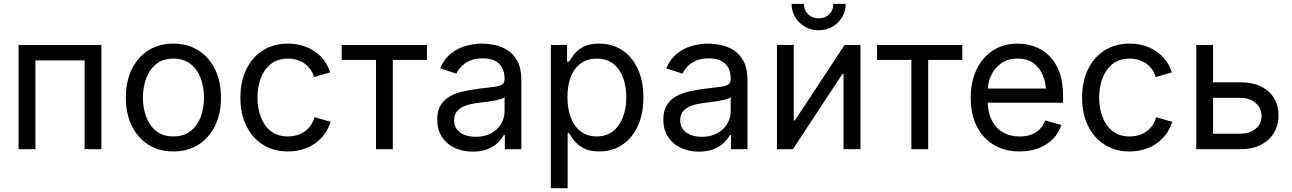

<svg xmlns="http://www.w3.org/2000/svg" viewBox="-20 -781 6763 1005"><path d="M510.7 -545.9V0H422.9V-464.8H165.5V0H77.1V-545.9Z M887.2 11.7Q813 11.7 757.1 -23.4Q701.2 -58.6 669.9 -122.1Q638.7 -185.5 638.7 -269.5Q638.7 -355 669.9 -418.7Q701.2 -482.4 757.1 -517.6Q813 -552.7 887.2 -552.7Q961.9 -552.7 1018.1 -517.6Q1074.2 -482.4 1105.5 -418.7Q1136.7 -355 1136.7 -269.5Q1136.7 -185.5 1105.5 -122.1Q1074.2 -58.6 1018.1 -23.4Q961.9 11.7 887.2 11.7ZM887.2 -66.9Q942.4 -66.9 978 -95.2Q1013.7 -123.5 1030.8 -169.7Q1047.9 -215.8 1047.9 -269.5Q1047.9 -323.7 1030.8 -370.4Q1013.7 -417 978 -445.6Q942.4 -474.1 887.2 -474.1Q832.5 -474.1 797.4 -445.6Q762.2 -417 745.1 -370.6Q728 -324.2 728 -269.5Q728 -215.8 745.1 -169.7Q762.2 -123.5 797.4 -95.2Q832.5 -66.9 887.2 -66.9Z M1486.8 11.7Q1412.6 11.7 1356.7 -23.4Q1300.8 -58.6 1269.5 -122.1Q1238.3 -185.5 1238.3 -269.5Q1238.3 -355 1269.5 -418.7Q1300.8 -482.4 1356.7 -517.6Q1412.6 -552.7 1486.8 -552.7Q1526.4 -552.7 1561.5 -542.5Q1596.7 -532.2 1625.7 -512.9Q1654.8 -493.7 1675.8 -465.6Q1696.8 -437.5 1708 -401.9L1623.5 -377.9Q1617.7 -398.9 1605.5 -416.5Q1593.3 -434.1 1575.9 -447Q1558.6 -460 1536.1 -467Q1513.7 -474.1 1486.8 -474.1Q1432.1 -474.1 1397 -445.6Q1361.8 -417 1344.7 -370.6Q1327.6 -324.2 1327.6 -269.5Q1327.6 -215.8 1344.7 -169.7Q1361.8 -123.5 1397 -95.2Q1432.1 -66.9 1486.8 -66.9Q1514.2 -66.9 1537.1 -74.2Q1560.1 -81.5 1577.9 -95Q1595.7 -108.4 1607.9 -127Q1620.1 -145.5 1626 -167.5L1710 -143.6Q1699.2 -106.9 1678 -78.4Q1656.7 -49.8 1627.4 -29.5Q1598.1 -9.3 1562.5 1.2Q1526.9 11.7 1486.8 11.7Z M1948.2 0V-467.3H1768.6V-545.9H2214.8V-467.3H2036.1V0Z M2454.6 12.7Q2402.8 12.7 2360.6 -6.8Q2318.4 -26.4 2293.5 -64Q2268.6 -101.6 2268.6 -155.3Q2268.6 -202.1 2287.1 -231.4Q2305.7 -260.7 2336.7 -277.6Q2367.7 -294.4 2405.3 -302.7Q2442.9 -311 2481 -315.9Q2529.8 -322.3 2560.5 -325.7Q2591.3 -329.1 2606.2 -337.4Q2621.1 -345.7 2621.1 -365.7V-368.7Q2621.1 -402.8 2608.4 -426.5Q2595.7 -450.2 2570.3 -462.9Q2544.9 -475.6 2506.8 -475.6Q2467.8 -475.6 2439.9 -463.4Q2412.1 -451.2 2394.8 -432.9Q2377.4 -414.6 2368.7 -395.5L2284.2 -423.3Q2305.2 -473.1 2340.8 -501.2Q2376.5 -529.3 2419.4 -541Q2462.4 -552.7 2504.4 -552.7Q2531.7 -552.7 2566.7 -546.1Q2601.6 -539.6 2634 -520Q2666.5 -500.5 2687.7 -462.2Q2709 -423.8 2709 -359.9V0H2622.6V-74.2H2616.7Q2607.4 -55.2 2586.9 -34.9Q2566.4 -14.6 2533.7 -1Q2501 12.7 2454.6 12.7ZM2469.7 -64.9Q2518.6 -64.9 2552.2 -84Q2585.9 -103 2603.5 -133.5Q2621.1 -164.1 2621.1 -197.3V-272.9Q2615.7 -266.6 2597.7 -261.5Q2579.6 -256.3 2556.4 -252.4Q2533.2 -248.5 2511.5 -245.8Q2489.7 -243.2 2477.1 -241.7Q2445.3 -237.8 2417.7 -228.3Q2390.1 -218.8 2373.5 -200.4Q2356.9 -182.1 2356.9 -150.9Q2356.9 -122.6 2371.6 -103.5Q2386.2 -84.5 2411.6 -74.7Q2437 -64.9 2469.7 -64.9Z M2863.3 204.1V-545.9H2948.2V-458.5H2958Q2967.3 -473.1 2983.9 -495.4Q3000.5 -517.6 3031.7 -535.2Q3063 -552.7 3116.2 -552.7Q3184.6 -552.7 3236.6 -518.6Q3288.6 -484.4 3318.1 -421.1Q3347.7 -357.9 3347.7 -271.5Q3347.7 -184.6 3318.4 -121.1Q3289.1 -57.6 3237.1 -22.9Q3185.1 11.7 3116.7 11.7Q3064.9 11.7 3033.2 -6.1Q3001.5 -23.9 2984.4 -46.6Q2967.3 -69.3 2958 -84.5H2951.2V204.1ZM3103.5 -66.9Q3154.8 -66.9 3189.2 -94.5Q3223.6 -122.1 3241 -168.7Q3258.3 -215.3 3258.3 -272.5Q3258.3 -329.1 3241.2 -374.8Q3224.1 -420.4 3189.7 -447.3Q3155.3 -474.1 3103.5 -474.1Q3053.2 -474.1 3019 -448.7Q2984.9 -423.3 2967.5 -378.2Q2950.2 -333 2950.2 -272.5Q2950.2 -211.9 2967.8 -165.5Q2985.4 -119.1 3019.8 -93Q3054.2 -66.9 3103.5 -66.9Z M3638.2 12.7Q3586.4 12.7 3544.2 -6.8Q3502 -26.4 3477.1 -64Q3452.1 -101.6 3452.1 -155.3Q3452.1 -202.1 3470.7 -231.4Q3489.3 -260.7 3520.3 -277.6Q3551.3 -294.4 3588.9 -302.7Q3626.5 -311 3664.6 -315.9Q3713.4 -322.3 3744.1 -325.7Q3774.9 -329.1 3789.8 -337.4Q3804.7 -345.7 3804.7 -365.7V-368.7Q3804.7 -402.8 3792 -426.5Q3779.3 -450.2 3753.9 -462.9Q3728.5 -475.6 3690.4 -475.6Q3651.4 -475.6 3623.5 -463.4Q3595.7 -451.2 3578.4 -432.9Q3561 -414.6 3552.2 -395.5L3467.8 -423.3Q3488.8 -473.1 3524.4 -501.2Q3560.1 -529.3 3603 -541Q3646 -552.7 3688 -552.7Q3715.3 -552.7 3750.2 -546.1Q3785.2 -539.6 3817.6 -520Q3850.1 -500.5 3871.3 -462.2Q3892.6 -423.8 3892.6 -359.9V0H3806.2V-74.2H3800.3Q3791 -55.2 3770.5 -34.9Q3750 -14.6 3717.3 -1Q3684.6 12.7 3638.2 12.7ZM3653.3 -64.9Q3702.1 -64.9 3735.8 -84Q3769.5 -103 3787.1 -133.5Q3804.7 -164.1 3804.7 -197.3V-272.9Q3799.3 -266.6 3781.2 -261.5Q3763.2 -256.3 3740 -252.4Q3716.8 -248.5 3695.1 -245.8Q3673.3 -243.2 3660.6 -241.7Q3628.9 -237.8 3601.3 -228.3Q3573.7 -218.8 3557.1 -200.4Q3540.5 -182.1 3540.5 -150.9Q3540.5 -122.6 3555.2 -103.5Q3569.8 -84.5 3595.2 -74.7Q3620.6 -64.9 3653.3 -64.9Z M4483.9 0H4395.5V-393.6H4389.2L4130.4 0H4046.9V-545.9H4134.8V-150.9H4141.1L4400.9 -545.9H4483.9ZM4265.1 -622.6Q4225.6 -622.6 4193.6 -640.9Q4161.6 -659.2 4142.6 -690.7Q4123.5 -722.2 4123.5 -760.7H4188Q4188 -727.5 4209.7 -706.3Q4231.4 -685.1 4265.1 -685.1Q4298.8 -685.1 4320.6 -706.3Q4342.3 -727.5 4342.3 -760.7H4406.7Q4406.7 -722.2 4387.9 -690.9Q4369.1 -659.7 4337.2 -641.1Q4305.2 -622.6 4265.1 -622.6Z M4750.5 0V-467.3H4570.8V-545.9H5017.1V-467.3H4838.4V0Z M5316.9 11.7Q5237.8 11.7 5180.4 -23.4Q5123 -58.6 5092 -121.6Q5061 -184.6 5061 -268.6Q5061 -352.5 5091.3 -416.5Q5121.6 -480.5 5177 -516.6Q5232.4 -552.7 5306.6 -552.7Q5350.1 -552.7 5392.3 -538.3Q5434.6 -523.9 5469 -491.9Q5503.4 -460 5523.9 -407.7Q5544.4 -355.5 5544.4 -279.8V-243.2H5120.6V-317.4H5497.1L5456.1 -290Q5456.1 -343.8 5439.2 -385.5Q5422.4 -427.2 5389.2 -450.9Q5356 -474.6 5306.6 -474.6Q5257.3 -474.6 5222.2 -450.4Q5187 -426.3 5168.5 -387.5Q5149.9 -348.6 5149.9 -304.2V-254.9Q5149.9 -194.3 5170.9 -152.1Q5191.9 -109.9 5229.7 -88.1Q5267.6 -66.4 5317.4 -66.4Q5349.6 -66.4 5376 -75.7Q5402.3 -85 5421.4 -103.8Q5440.4 -122.6 5450.7 -150.4L5535.6 -127Q5522.9 -85.9 5492.7 -54.7Q5462.4 -23.4 5417.7 -5.9Q5373 11.7 5316.9 11.7Z M5892.6 11.7Q5818.4 11.7 5762.5 -23.4Q5706.5 -58.6 5675.3 -122.1Q5644 -185.5 5644 -269.5Q5644 -355 5675.3 -418.7Q5706.5 -482.4 5762.5 -517.6Q5818.4 -552.7 5892.6 -552.7Q5932.1 -552.7 5967.3 -542.5Q6002.4 -532.2 6031.5 -512.9Q6060.5 -493.7 6081.5 -465.6Q6102.5 -437.5 6113.8 -401.9L6029.3 -377.9Q6023.4 -398.9 6011.2 -416.5Q5999 -434.1 5981.7 -447Q5964.4 -460 5941.9 -467Q5919.4 -474.1 5892.6 -474.1Q5837.9 -474.1 5802.7 -445.6Q5767.6 -417 5750.5 -370.6Q5733.4 -324.2 5733.4 -269.5Q5733.4 -215.8 5750.5 -169.7Q5767.6 -123.5 5802.7 -95.2Q5837.9 -66.9 5892.6 -66.9Q5919.9 -66.9 5942.9 -74.2Q5965.8 -81.5 5983.6 -95Q6001.5 -108.4 6013.7 -127Q6025.9 -145.5 6031.7 -167.5L6115.7 -143.6Q6105 -106.9 6083.7 -78.4Q6062.5 -49.8 6033.2 -29.5Q6003.9 -9.3 5968.3 1.2Q5932.6 11.7 5892.6 11.7Z M6315.9 -350.1H6472.7Q6537.1 -350.1 6581.8 -327.6Q6626.5 -305.2 6649.4 -266.1Q6672.4 -227.1 6672.4 -176.8Q6672.4 -127.4 6649.2 -87.4Q6626 -47.4 6581.5 -23.7Q6537.1 0 6472.7 0H6241.7V-545.9H6329.6V-81.1H6472.7Q6521 -81.1 6552.2 -106.7Q6583.5 -132.3 6583.5 -172.9Q6583.5 -215.3 6552.2 -241.9Q6521 -268.6 6472.7 -268.6H6315.9Z"/></svg>

Font: Inter Variable LoSnoCo
Style: Regular
Weight: 400
Designer: Rasmus Andersson
Foundry: rsms
Version: Version 4.000;git-a52131595; featfreeze: case,dlig,ss01,ss02